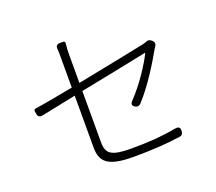

<svg xmlns="http://www.w3.org/2000/svg" viewBox="-125 -924 1230 1095"><g transform="rotate(-20 490.0 -377.0)"><path d="M569 -494 775 -536C748 -479 682 -377 612 -304C598 -290 598 -277 615 -267C627 -260 639 -262 649 -272C727 -357 791 -465 834 -540C836 -544 839 -548 842 -552C850 -565 846 -578 834 -587C824 -595 814 -599 803 -593C795 -590 786 -587 776 -585C738 -577 542 -537 363 -502V-676C363 -699 364 -718 367 -741C368 -750 364 -754 356 -754H338H335C318 -754 309 -744 312 -726C313 -710 313 -694 313 -676V-492C218 -474 132 -458 83 -451C64 -449 68 -440 71 -421C74 -402 86 -396 104 -400L313 -443V-129C313 -45 348 0 507 0C629 0 712 -6 795 -18C810 -20 816 -29 817 -45C818 -66 810 -74 789 -71C703 -55 624 -49 515 -49C393 -49 363 -71 363 -142V-453Z"/></g></svg>

Font: GenSenRounded2 TW L
Style: Regular
Weight: 300
Version: Version 2.100;PS 2.1;hotconv 16.6.51;makeotf.lib2.5.65220 DE